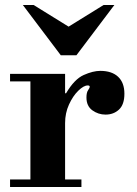

<svg xmlns="http://www.w3.org/2000/svg" viewBox="-20 -744 546 764"><path d="M20 0V-30H101V-420H20V-450H239V-373H243Q276 -429 313 -445.5Q350 -462 379 -462Q425 -462 450 -438.5Q475 -415 475 -371Q475 -328 453.5 -308Q432 -288 400 -288Q371 -288 347.5 -305Q324 -322 324 -356Q324 -376 330.5 -385Q337 -394 337 -399Q337 -401 335.5 -402.5Q334 -404 329 -404Q313 -404 291.5 -383Q270 -362 254.5 -328Q239 -294 239 -254V-30H304V0ZM222 -524 71 -724H114L253 -638L392 -724H435L284 -524Z"/></svg>

Font: Libre Bodoni
Style: Bold
Weight: 700
Designer: Pablo Impallari, Rodrigo Fuenzalida
Foundry: Impallari Type
Version: Version 2.005;gftools[0.9.23]